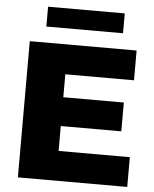

<svg xmlns="http://www.w3.org/2000/svg" viewBox="-59 -933 790 983"><g transform="rotate(5 336.0 -442.0)"><path d="M632 -153V0H70V-700H619V-547H266V-429H577V-281H266V-153ZM148 -884H542V-782H148Z"/></g></svg>

Font: CMG Sans ExtraBold
Style: Regular
Weight: 800
Designer: Julieta Ulanovsky
Foundry: Julieta Ulanovsky
Version: Version 7.200